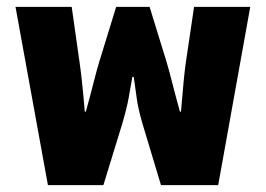

<svg xmlns="http://www.w3.org/2000/svg" viewBox="-20 -537 771 557"><path d="M119 0 25 -517H188L211 -355Q214 -335 218 -298Q222 -261 226 -213H229Q242 -260 251.5 -297.5Q261 -335 268 -358L317 -517H414L463 -358Q470 -335 479.5 -297.5Q489 -260 502 -213H505Q509 -261 512.5 -298Q516 -335 519 -355L543 -517H706L613 0H447L394 -176Q381 -220 376.5 -253Q372 -286 368 -314H364Q359 -286 353.5 -254.5Q348 -223 334 -176L280 0Z"/></svg>

Font: Noto Sans Thai UI ExtBd
Style: Regular
Weight: 800
Designer: Monotype Design Team
Foundry: Monotype Imaging Inc.
Version: Version 2.000